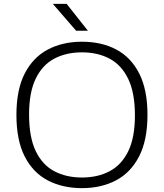

<svg xmlns="http://www.w3.org/2000/svg" viewBox="-20 -965 848 994"><path d="M404.5 9Q303.5 9 227 -31.2Q150.5 -71.5 107.8 -155.2Q65 -239 65 -370Q65 -501 108.2 -584.8Q151.5 -668.5 228 -708.8Q304.5 -749 404.5 -749Q505.5 -749 581.8 -708.8Q658 -668.5 700.8 -584.5Q743.5 -500.5 743.5 -370Q743.5 -239.5 700.2 -155.5Q657 -71.5 580.5 -31.2Q504 9 404.5 9ZM404.5 -46Q486 -46 547.8 -78.8Q609.5 -111.5 644 -182.2Q678.5 -253 678.5 -367.5Q678.5 -484.5 643.8 -556.5Q609 -628.5 547.5 -661.2Q486 -694 404.5 -694Q323 -694 261.2 -661.5Q199.5 -629 165 -558Q130.5 -487 130.5 -372.5Q130.5 -255 164.8 -183.2Q199 -111.5 260.8 -78.8Q322.5 -46 404.5 -46ZM374 -806 253.5 -945H325L435 -806Z"/></svg>

Font: Encode Sans Expanded Expanded Light
Style: Regular
Weight: 300
Width: 7
Designer: Multiple Designers
Foundry: Impallari Type
Version: Version 3.000; ttfautohint (v1.8.3) -l 8 -r 50 -G 200 -x 14 